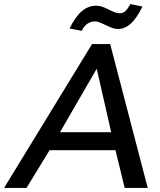

<svg xmlns="http://www.w3.org/2000/svg" viewBox="-73 -921 785 941"><path d="M493 -185 538 0H651L467 -705H378L-53 0H57L170 -185ZM401 -584 472 -273H221ZM391 -816Q404 -816 415 -811.5Q426 -807 445 -798Q466 -788 478.5 -783.5Q491 -779 506 -779Q573 -779 625 -889L566 -901Q553 -877 541.5 -866.5Q530 -856 513 -856Q502 -856 489 -861Q476 -866 464 -872Q443 -883 428.5 -888Q414 -893 397 -893Q321 -893 268 -781L328 -770Q339 -794 356 -805Q373 -816 391 -816Z"/></svg>

Font: Geom
Style: Italic
Weight: 400
Italic angle: -10°
Version: Version 1.102